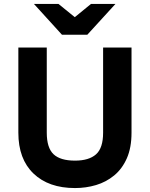

<svg xmlns="http://www.w3.org/2000/svg" viewBox="-20 -941 760 973"><path d="M360 12Q226.5 12 149.8 -61.5Q73 -135 73 -268.5V-700H217V-268.5Q217 -192 251.2 -159.5Q285.5 -127 360 -127Q430.5 -127 466.5 -158.8Q502.5 -190.5 502.5 -268.5V-700H646.5V-268.5Q646.5 -192.5 622.8 -138.8Q599 -85 558.5 -51.8Q518 -18.5 466.8 -3.2Q415.5 12 360 12ZM294 -765 152 -921H276.5L359 -854L441 -921H565L422.5 -765Z"/></svg>

Font: Overpass ExtraBold
Style: Regular
Weight: 800
Designer: Delve Withrington, Dave Bailey, Thomas Jockin
Foundry: Delve Fonts LLC
Version: Version 4.000; ttfautohint (v1.8.3)